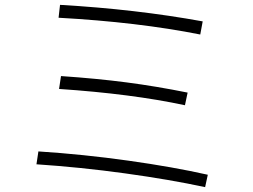

<svg xmlns="http://www.w3.org/2000/svg" viewBox="-20 -773 1040 790"><path d="M227 -753Q539 -735 814 -685L804 -631Q547 -682 221 -700ZM231 -460Q378 -450 500.5 -434Q623 -418 752 -392L741 -340Q521 -387 223 -407ZM138 -150Q323 -138 508 -112Q693 -86 835 -54L824 -3Q680 -34 495.5 -59.5Q311 -85 130 -97Z"/></svg>

Font: IBM Plex Sans JP Light
Style: Regular
Weight: 300
Designer: Mike Abbink; Paul van der Laan; Pieter van Rosmalen; Wujin Sim; Yejin Wi; Jinhee Kim; Boomi Park; Yona Kim; Kichan Ma
Foundry: Sandoll Inc.
Version: Version 1.002